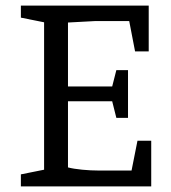

<svg xmlns="http://www.w3.org/2000/svg" viewBox="-20 -668 612 688"><path d="M54.8 0V-43.2L138 -59.9V-588.1L54.8 -604.8V-648H512.9V-483.8H464L443 -592.6H322.5L223.6 -587.3V-358.1H382L396.9 -416.7H438.7V-245.7H396.9L382 -305.1H223.6V-68.1Q243.5 -62.9 274.4 -59.9Q305.4 -56.9 334.4 -56.9H451.4L472.6 -163.6H521.9V0Z"/></svg>

Font: Faustina Light
Style: Regular
Weight: 300
Designer: Alfonso Garcia
Foundry: http://www.omnibus-type.com
Version: Version 1.200